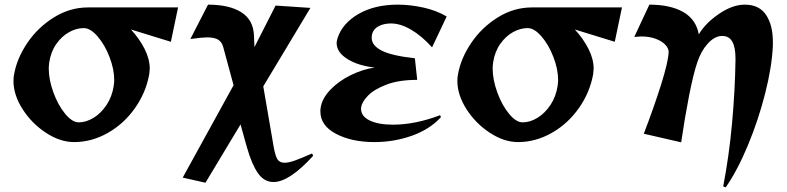

<svg xmlns="http://www.w3.org/2000/svg" viewBox="-20 -600 3388 827"><path d="M38 -252Q38 -268 41 -281Q53 -349 98 -415.5Q143 -482 212 -525Q281 -568 359 -568H747L716 -420L544 -473Q580 -434 602.5 -390Q625 -346 625 -304Q625 -297 623 -281Q609 -202 561.5 -134.5Q514 -67 444.5 -27.5Q375 12 299 12Q239 12 178 -28Q117 -68 77.5 -129.5Q38 -191 38 -252ZM319 -73Q351 -73 383 -92.5Q415 -112 439 -148Q463 -184 470 -231Q472 -247 472 -255Q472 -302 451.5 -355Q431 -408 400 -443.5Q369 -479 341 -479Q309 -479 277.5 -461.5Q246 -444 222.5 -410.5Q199 -377 192 -331Q190 -315 190 -305Q190 -257 210 -202Q230 -147 260.5 -110Q291 -73 319 -73Z M767 165 986 -233 941 -399Q935 -420 919 -429.5Q903 -439 871 -439Q851 -439 800 -432L876 -580Q967 -580 1019 -547.5Q1071 -515 1074 -447L1076 -397L1167 -576L1317 -566L1114 -228L1157 22Q1164 66 1173.5 83.5Q1183 101 1206 101Q1223 101 1250 91.5Q1277 82 1324 61L1329 71Q1226 184 1158 184Q1118 184 1091.5 146.5Q1065 109 1044 36L1016 -64L865 187Z M1360 -120Q1360 -130 1361 -135Q1367 -176 1403 -213.5Q1439 -251 1491 -276.5Q1543 -302 1594 -309Q1522 -317 1476 -346Q1430 -375 1430 -415Q1430 -422 1434 -436Q1455 -500 1524.5 -540Q1594 -580 1693 -580Q1747 -580 1803.5 -567.5Q1860 -555 1904 -529L1841 -396Q1797 -445 1751 -472Q1705 -499 1664 -499Q1634 -499 1611.5 -487.5Q1589 -476 1583 -454Q1581 -448 1581 -437Q1581 -404 1624 -382Q1667 -360 1767 -349L1777 -256Q1698 -256 1644.5 -235.5Q1591 -215 1565 -188Q1539 -161 1536 -139L1535 -132Q1535 -99 1572.5 -81Q1610 -63 1672 -63Q1769 -63 1876 -104L1879 -95Q1830 -42 1753 -15Q1676 12 1593 12Q1495 12 1427.5 -23.5Q1360 -59 1360 -120Z M1950 -252Q1950 -268 1953 -281Q1965 -349 2010 -415.5Q2055 -482 2124 -525Q2193 -568 2271 -568H2659L2628 -420L2456 -473Q2492 -434 2514.5 -390Q2537 -346 2537 -304Q2537 -297 2535 -281Q2521 -202 2473.5 -134.5Q2426 -67 2356.5 -27.5Q2287 12 2211 12Q2151 12 2090 -28Q2029 -68 1989.5 -129.5Q1950 -191 1950 -252ZM2231 -73Q2263 -73 2295 -92.5Q2327 -112 2351 -148Q2375 -184 2382 -231Q2384 -247 2384 -255Q2384 -302 2363.5 -355Q2343 -408 2312 -443.5Q2281 -479 2253 -479Q2221 -479 2189.5 -461.5Q2158 -444 2134.5 -410.5Q2111 -377 2104 -331Q2102 -315 2102 -305Q2102 -257 2122 -202Q2142 -147 2172.5 -110Q2203 -73 2231 -73Z M3148 -342V-347Q3148 -397 3134 -421Q3120 -445 3092 -445H3085Q3055 -442 3027 -410.5Q2999 -379 2983 -330Q2966 -280 2947.5 -185Q2929 -90 2914 13L2753 -24Q2796 -136 2827 -234Q2858 -332 2860 -375V-377Q2860 -392 2845.5 -407.5Q2831 -423 2804 -433Q2777 -443 2742 -443Q2734 -443 2712 -441L2777 -580Q2867 -580 2922.5 -548.5Q2978 -517 2990 -452Q3018 -500 3076.5 -540Q3135 -580 3188 -580Q3250 -580 3279.5 -536Q3309 -492 3309 -419V-404Q3305 -313 3276 -198.5Q3247 -84 3202 24.5Q3157 133 3106 207L3095 203Q3120 74 3133 -67.5Q3146 -209 3148 -342Z"/></svg>

Font: Tiejili SC
Style: Regular
Weight: 400
Designer: Buernia
Foundry: Ershou Xiaoxi Press
Version: Version 1.100